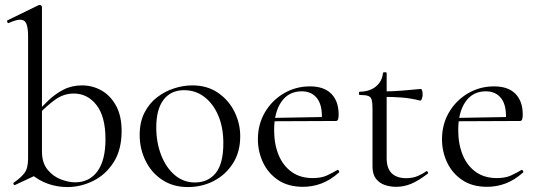

<svg xmlns="http://www.w3.org/2000/svg" viewBox="-20 -745 2183 778"><path d="M252.8 13Q213.8 13 176 0.3Q138.2 -12.4 102.8 -42.4L150 -131.4Q150 -85.2 172.8 -57.4Q195.6 -29.6 227.2 -17.9Q258.8 -6.2 284 -6.2Q342.4 -6.2 374.9 -51Q407.4 -95.8 407.4 -180.4Q407.4 -272.8 371 -319.4Q334.6 -366 279 -366Q237.6 -366 202.8 -340.6Q168 -315.2 137.8 -282.8L129.6 -290Q150.6 -313.4 176.9 -338.7Q203.2 -364 236.8 -381.5Q270.4 -399 312.4 -399Q354.8 -399 391.1 -378.5Q427.4 -358 450.1 -317Q472.8 -276 472.8 -213.8Q472.8 -138 440.5 -87.5Q408.2 -37 357.6 -12Q307 13 252.8 13ZM40.8 4.6Q36.8 5.6 34.8 1.5Q32.8 -2.6 36 -5.2Q64.6 -24.8 79.2 -43.9Q93.8 -63 93.8 -103V-597Q93.8 -632.6 86.9 -648.9Q80 -665.2 61.4 -665.2Q45.2 -665.2 15.6 -651.8Q11.6 -650 9.5 -656Q7.4 -662 11 -663L136.2 -724Q139.2 -725 141.2 -725Q143.8 -725 146.9 -722.5Q150 -720 150 -716.8V-46.4Z M741.4 13Q681.6 13 637.6 -16Q593.6 -45 569.8 -93.5Q546 -142 546 -198Q546 -250 565.2 -288Q584.4 -326 616.2 -350.5Q648 -375 685.4 -387Q722.8 -399 759.2 -399Q820 -399 863.5 -369Q907 -339 930.2 -292Q953.4 -245 953.4 -192.8Q953.4 -129.4 924.1 -83.3Q894.8 -37.2 846.8 -12.1Q798.8 13 741.4 13ZM769.8 -5.6Q822.6 -5.6 853.8 -43.4Q885 -81.2 885 -165Q885 -228.4 864.5 -276.6Q844 -324.8 808.2 -352.2Q772.4 -379.6 726 -379.6Q672.6 -379.6 642.9 -341Q613.2 -302.4 613.2 -228.6Q613.2 -167.8 633 -116.7Q652.8 -65.6 688.2 -35.6Q723.6 -5.6 769.8 -5.6Z M1208 12Q1147.8 12 1107.1 -15.4Q1066.4 -42.8 1045.7 -86.9Q1025 -131 1025 -180.4Q1025 -241 1053.2 -289.4Q1081.4 -337.8 1129.6 -366.4Q1177.8 -395 1235.8 -395Q1293.2 -395 1322.7 -364.8Q1352.2 -334.6 1352.2 -280.8Q1352.2 -267.8 1349.8 -261.2Q1347.4 -254.6 1340.4 -254.6H1283.6Q1288 -315.6 1265.8 -345.3Q1243.6 -375 1202.6 -375Q1149.8 -375 1120.3 -332.8Q1090.8 -290.6 1090.8 -217.8Q1090.8 -161.4 1108.8 -117.4Q1126.8 -73.4 1161.8 -48.4Q1196.8 -23.4 1247 -23.4Q1281 -23.4 1303.1 -33.3Q1325.2 -43.2 1347 -56.2Q1349 -58.2 1352.5 -53.8Q1356 -49.4 1354 -46.4Q1318.6 -15 1282.5 -1.5Q1246.4 12 1208 12ZM1073.4 -253.6 1072.4 -267 1298.6 -271V-254.6Z M1585 12Q1561 12 1538.9 4.4Q1516.8 -3.2 1503.1 -21.2Q1489.4 -39.2 1489.4 -70.4V-305.2Q1489.4 -329.4 1486 -341Q1482.6 -352.6 1471.6 -356.4Q1460.6 -360.2 1437.6 -360.2Q1434.4 -360.2 1434.4 -366.8Q1434.4 -373.4 1437.6 -373.4Q1478.2 -373.8 1503.4 -394.7Q1528.6 -415.6 1531.8 -449.2Q1532.2 -452.4 1539.5 -452.4Q1546.8 -452.4 1546.8 -449.2V-104.2Q1546.8 -62.6 1567.3 -42.8Q1587.8 -23 1625.8 -23Q1652 -23 1672.5 -31.7Q1693 -40.4 1706.2 -50.6Q1710 -52.8 1713.3 -48.3Q1716.6 -43.8 1712.6 -40.8Q1675.6 -12.6 1646.3 -0.3Q1617 12 1585 12ZM1682.4 -337.4Q1643 -347.2 1606.9 -349.9Q1570.8 -352.6 1530.2 -352.6V-374.6Q1569.6 -374.6 1606.7 -377.6Q1643.8 -380.6 1685.6 -384.6Q1688.4 -384.6 1690.5 -377.9Q1692.6 -371.2 1692.6 -361.4Q1692.6 -353.8 1689.5 -345.1Q1686.4 -336.4 1682.4 -337.4Z M1954 12Q1893.8 12 1853.1 -15.4Q1812.4 -42.8 1791.7 -86.9Q1771 -131 1771 -180.4Q1771 -241 1799.2 -289.4Q1827.4 -337.8 1875.6 -366.4Q1923.8 -395 1981.8 -395Q2039.2 -395 2068.7 -364.8Q2098.2 -334.6 2098.2 -280.8Q2098.2 -267.8 2095.8 -261.2Q2093.4 -254.6 2086.4 -254.6H2029.6Q2034 -315.6 2011.8 -345.3Q1989.6 -375 1948.6 -375Q1895.8 -375 1866.3 -332.8Q1836.8 -290.6 1836.8 -217.8Q1836.8 -161.4 1854.8 -117.4Q1872.8 -73.4 1907.8 -48.4Q1942.8 -23.4 1993 -23.4Q2027 -23.4 2049.1 -33.3Q2071.2 -43.2 2093 -56.2Q2095 -58.2 2098.5 -53.8Q2102 -49.4 2100 -46.4Q2064.6 -15 2028.5 -1.5Q1992.4 12 1954 12ZM1819.4 -253.6 1818.4 -267 2044.6 -271V-254.6Z"/></svg>

Font: Cormorant Infant Light
Style: Regular
Weight: 300
Designer: Christian Thalmann (Catharsis Fonts)
Foundry: Catharsis Fonts
Version: Version 4.001